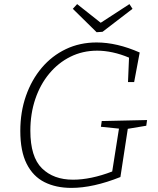

<svg xmlns="http://www.w3.org/2000/svg" viewBox="-20 -909 769 936"><path d="M328 7Q253 7 197 -21Q141 -49 110 -110.5Q79 -172 79 -271Q79 -363 106.5 -441.5Q134 -520 183.5 -578.5Q233 -637 301 -669.5Q369 -702 451 -702Q550 -702 661 -653L634 -509H604L609 -628Q569 -645 529.5 -653.5Q490 -662 454 -662Q383 -662 323.5 -632.5Q264 -603 220 -550Q176 -497 152 -426Q128 -355 128 -272Q128 -144 184.5 -88.5Q241 -33 336 -33Q379 -33 427 -43Q475 -53 527 -73L560 -282L472 -291L476 -319L697 -324L693 -296L603 -281L567 -46Q434 7 328 7ZM611 -889 626 -866 480 -754 451 -752 335 -866 356 -889 471 -798Z"/></svg>

Font: Bitter Light
Style: Italic
Weight: 300
Italic angle: -9°
Designer: Sol Matas, and Bitter project Authors
Foundry: Sol Matas
Version: Version 2.001